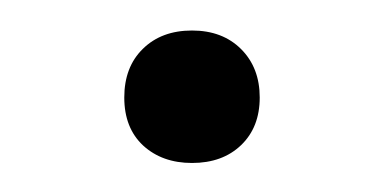

<svg xmlns="http://www.w3.org/2000/svg" viewBox="-20 -104 258 129"><path d="M109 5.5Q89 5.5 76.2 -6.2Q63.5 -18 63.5 -38.5Q63.5 -59 76 -71.2Q88.5 -83.5 109 -83.5Q129.5 -83.5 142 -71Q154.5 -58.5 154.5 -38.5Q154.5 -18.5 142 -6.5Q129.5 5.5 109 5.5Z"/></svg>

Font: Encode Sans Lt
Style: Regular
Weight: 300
Designer: Multiple Designers
Foundry: Impallari Type
Version: Version 3.002; ttfautohint (v1.8.3) -l 8 -r 50 -G 200 -x 14 